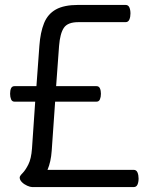

<svg xmlns="http://www.w3.org/2000/svg" viewBox="-20 -760 640 780"><path d="M39 -410H128L140 -574Q144 -629 159 -666Q174 -703 207 -721.5Q240 -740 298 -740H490Q501 -740 505.5 -730Q510 -720 510 -705Q510 -691 505.5 -680.5Q501 -670 490 -670H298Q255 -670 239.5 -647Q224 -624 220 -574L208 -410H372Q382 -410 386 -401Q390 -392 390 -379Q390 -366 386 -356.5Q382 -347 372 -347H204L190 -147Q187 -103 173 -70H523Q534 -70 538.5 -59.5Q543 -49 543 -35Q543 -20 538.5 -10Q534 0 523 0H111Q103 0 90.5 -5.5Q78 -11 69 -20Q60 -29 60 -39Q60 -45 71.5 -56.5Q83 -68 95 -91.5Q107 -115 110 -157L123 -347H39Q29 -347 25 -356.5Q21 -366 21 -379Q21 -393 25 -401.5Q29 -410 39 -410Z"/></svg>

Font: Offside
Style: Regular
Weight: 400
Designer: Eduardo Rodriguez Tunni
Foundry: Eduardo Rodriguez Tunni
Version: Version 1.002; ttfautohint (v1.8.4.7-5d5b);gftools[0.9.23]